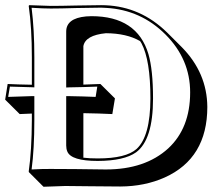

<svg xmlns="http://www.w3.org/2000/svg" viewBox="-23 -668 870 748"><path d="M174.8 -645Q212.9 -645 272.9 -646.5Q333.5 -647.9 371.1 -647.9Q510.3 -647.9 614.3 -554.2Q622.1 -547.4 628.4 -541L685.1 -484.4Q783.7 -384.3 784.7 -251.5Q784.7 -51.3 618.7 23.4Q541 58.1 445.8 58.6Q391.6 58.6 326.2 57.6Q270 56.6 231.4 56.6L146.5 59.6L89.8 2.9L88.9 0Q100.6 -81.5 101.1 -200.2V-225.6Q73.7 -224.6 53.7 -223.6L-2.9 -279.8L6.8 -340.8Q42 -338.9 101.1 -337.9V-444.8Q101.1 -559.6 88.9 -645L90.8 -647.9Q91.8 -647.9 174.8 -645ZM301.8 -338.4Q340.3 -339.4 368.2 -340.8L424.8 -284.7L414.6 -223.6Q364.7 -226.1 301.8 -227.1V-53.7Q324.7 -50.8 357.9 -50.8Q467.8 -50.8 509.3 -87.9Q562.5 -136.7 563 -284.2Q563 -433.6 528.3 -499Q525.4 -503.9 522.9 -507.8Q470.7 -538.1 389.6 -538.6Q309.6 -530.8 301.8 -488.3ZM174.8 -634.8Q145.5 -634.8 100.1 -637.7Q110.8 -553.2 110.8 -444.8V-327.6L100.6 -328.1Q49.3 -329.1 15.6 -330.6L8.8 -290.5Q46.9 -292 100.6 -293.5H110.8V-200.2Q110.8 -87.4 100.1 -7.8Q146.5 -10.3 174.8 -9.8Q214.4 -9.8 270 -9.3Q335.9 -8.3 389.2 -7.8Q542.5 -7.8 632.3 -89.8Q717.8 -168.9 717.8 -308.1Q717.8 -437.5 621.6 -533.7Q525.9 -629.4 391.6 -637.2Q380.9 -637.7 371.1 -638.2Q333.5 -638.2 273.4 -636.7Q212.4 -634.8 174.8 -634.8ZM234.9 -101.1V-293.5H245.1Q303.2 -292.5 349.6 -290.5L356 -330.6Q307.1 -328.6 245.1 -327.6L234.9 -327.1V-544.9Q234.9 -596.7 312 -604Q322.8 -605 333 -605Q511.2 -605 555.2 -457.5Q573.2 -396 573.2 -284.2Q573.2 -123.5 507.3 -74.7Q460.9 -41.5 357.9 -41Q254.4 -41 239.3 -77.6Q234.9 -87.9 234.9 -101.1Z"/></svg>

Font: Linux Biolinum Shadow O
Style: Bold
Weight: 700
Designer: Philipp H. Poll
Foundry: Philipp H. Poll
Version: Version 0.9.2